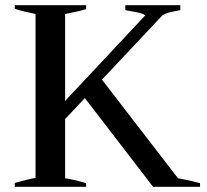

<svg xmlns="http://www.w3.org/2000/svg" viewBox="-20 -720 799 740"><path d="M751 -14V0H570L307 -342L231 -261V-33Q269 -27 312 -14V0H37V-15Q58 -21 80 -26.5Q102 -32 117 -34V-666Q64 -677 37 -686V-700H312V-685Q280 -675 231 -666V-331L540 -661Q529 -670 489 -676L463 -681V-700H675V-681Q667 -679 652.5 -676.5Q638 -674 627 -670.5Q616 -667 606 -661L373 -413L666 -33Q712 -25 751 -14Z"/></svg>

Font: Trirong Medium
Style: Regular
Weight: 500
Designer: Katatrad Team
Foundry: CadsonDemak
Version: Version 1.001